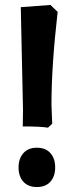

<svg xmlns="http://www.w3.org/2000/svg" viewBox="-20 -741 279 776"><path d="M191 -241 174 -225Q144 -230 72 -230Q73 -266 73 -296L64 -712L184 -721L213 -693Q188 -475 188 -318ZM74.5 -122Q94 -144 129 -144Q164 -144 183.5 -122.5Q203 -101 203 -64.5Q203 -28 183.5 -6.5Q164 15 129 15Q94 15 74.5 -6.5Q55 -28 55 -64Q55 -100 74.5 -122Z"/></svg>

Font: Andada SC
Style: Bold
Weight: 700
Designer: Carolina Giovagnoli
Foundry: Carolina Giovagnoli
Version: Version 1.003